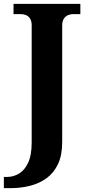

<svg xmlns="http://www.w3.org/2000/svg" viewBox="-40 -734 456 994"><path d="M-20 240V182H-3Q29 182 58 165Q87 148 105.5 109Q124 70 124 3V-603Q124 -625 115.5 -638Q107 -651 94 -656Q81 -661 67 -661H30V-714H376V-661H340Q325 -661 312 -655.5Q299 -650 290.5 -637Q282 -624 282 -601V2Q282 70 260 116Q238 162 200.5 189Q163 216 115 228Q67 240 16 240Z"/></svg>

Font: Noto Serif Myanmar
Style: Regular
Weight: 400
Designer: Ben Mitchell and the Monotype Design Team
Foundry: Monotype Imaging Inc.
Version: Version 2.106